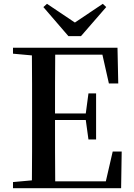

<svg xmlns="http://www.w3.org/2000/svg" viewBox="-20 -985 700 1005"><path d="M226 -965 207 -948 338 -796H404L536 -948L518 -965L372 -867ZM550 -548H599L595 -735H48V-704L147 -695C148 -595 148 -495 148 -393V-342C148 -241 148 -140 147 -41L48 -32V0H614L617 -192H570L534 -36H269C268 -138 268 -241 268 -357H429L443 -255H483V-496H443L429 -391H268C268 -499 268 -600 269 -699H516Z"/></svg>

Font: Noto Serif CJK HK SemiBold
Style: Regular
Weight: 600
Designer: Ryoko NISHIZUKA 西塚涼子 (kana & ideographs); Frank Grießhammer (Latin, Greek & Cyrillic); Wenlong ZHANG 张文龙 (bopomofo); San
Foundry: Adobe
Version: Version 2.001;hotconv 1.1.0;makeotfexe 2.6.0